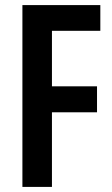

<svg xmlns="http://www.w3.org/2000/svg" viewBox="-20 -734 441 754"><path d="M184 0H68V-714H374V-613H184V-395H361V-293H184Z"/></svg>

Font: Noto Sans Lao ExtraCondensed SemiBold
Style: Regular
Weight: 600
Width: 2
Designer: Monotype Design Team
Foundry: Monotype Imaging Inc.
Version: Version 2.003; ttfautohint (v1.8.4.7-5d5b)